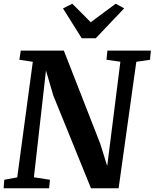

<svg xmlns="http://www.w3.org/2000/svg" viewBox="-20 -1016 834 1036"><path d="M-0.5 0 3 -46 73 -59 157 -682.5 84.5 -693.5 92 -743H324.5L521.5 -239L558.5 -120L629.5 -683L554.5 -693.5L559.5 -743H794L789.5 -693.5L715.5 -682.5L620 0H471L267.5 -501L228 -635.5L163 -59.5L249.5 -46L245 0ZM421 -809.5 320 -970.5 370 -996Q395 -971 420 -946Q445 -921 469.5 -896Q503.5 -921 537 -946Q570.5 -971 604.5 -996L650 -971L496.5 -809.5Z"/></svg>

Font: Merriweather 20pt
Style: Bold Italic
Weight: 700
Italic angle: -7.8°
Version: Version 2.101